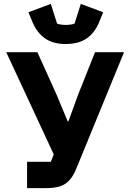

<svg xmlns="http://www.w3.org/2000/svg" viewBox="-20 -966 671 986"><path d="M119 0V-135H241L256 -173L12 -698H172L270 -481L328 -342H331L382 -482L468 -698H617L371 -98Q356 -62 336.5 -40.5Q317 -19 289 -9.5Q261 0 219 0ZM318 -740Q252 -740 211 -769Q170 -798 147 -852L126 -903L241 -946L273 -845Q279 -842 292 -840Q305 -838 318 -838Q331 -838 344 -840Q357 -842 363 -845L395 -946L510 -903L489 -852Q467 -798 425.5 -769Q384 -740 318 -740Z"/></svg>

Font: IBM Plex Sans Var
Style: Regular
Weight: 400
Designer: Mike Abbink, Paul van der Laan, Pieter van Rosmalen
Foundry: Bold Monday
Version: Version 3.000